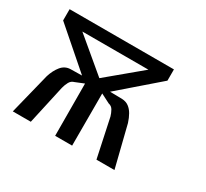

<svg xmlns="http://www.w3.org/2000/svg" viewBox="-107 -654 873 813"><g transform="rotate(30 329.5 -247.5)"><path d="M31 0 81 -201Q91 -233 108.5 -254.5Q126 -276 153 -277L209 -278L23 -440V-495H533V-440L346 -278L405 -277Q425 -276 438.5 -266Q452 -256 461.5 -239.5Q471 -223 478 -201L528 0H440L400 -188Q396 -202 388.5 -215.5Q381 -229 366 -232L321 -255V0H238L237 -255L195 -238Q180 -234 172.5 -220Q165 -206 161 -190L119 0ZM278 -305 440 -440H117Z"/></g></svg>

Font: Alumni Sans SemiBold
Style: Regular
Weight: 600
Designer: Robert E. Leuschke
Foundry: Robert E. Leuschke
Version: Version 1.018